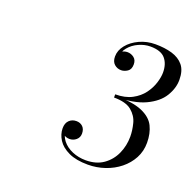

<svg xmlns="http://www.w3.org/2000/svg" viewBox="-90 -1006 662 650"><g transform="rotate(20 241.0 -681.0)"><path d="M288.5 -451Q246 -451 219 -463.8Q192 -476.5 179.2 -496.5Q166.5 -516.5 166.5 -538Q166.5 -556.5 176.8 -566.5Q187 -576.5 202.5 -576.5Q216.5 -576.5 225.5 -567.8Q234.5 -559 234.5 -543Q234.5 -529 224.2 -520.2Q214 -511.5 200.5 -511.5Q188 -511.5 177.5 -519.2Q167 -527 167 -538H178.5Q178.5 -515.5 192 -498.5Q205.5 -481.5 228 -472Q250.5 -462.5 276.5 -462.5Q314.5 -462.5 340 -480.5Q365.5 -498.5 378.5 -527.5Q391.5 -556.5 391.5 -589Q391.5 -611.5 385.2 -636Q379 -660.5 358.2 -677.8Q337.5 -695 294.5 -695V-702.5Q359.5 -702.5 393.2 -688Q427 -673.5 439.5 -648Q452 -622.5 452 -589Q452 -558.5 438.5 -533.2Q425 -508 402 -489.5Q379 -471 349.5 -461Q320 -451 288.5 -451ZM294.5 -699V-706.5Q330 -706.5 354.5 -719.5Q379 -732.5 393.8 -752.5Q408.5 -772.5 415 -793.8Q421.5 -815 421.5 -831Q421.5 -862 405.5 -880.8Q389.5 -899.5 351.5 -899.5Q331 -899.5 310.2 -890.2Q289.5 -881 275.8 -864.5Q262 -848 262 -827H251Q251 -840.5 262.2 -847.8Q273.5 -855 285 -855Q298 -855 308.5 -847Q319 -839 319 -823Q319 -805 307.8 -797.5Q296.5 -790 285 -790Q271 -790 260.5 -799.2Q250 -808.5 250 -827Q250 -849 265.8 -868.5Q281.5 -888 307.8 -900.2Q334 -912.5 365 -912.5Q398.5 -912.5 425 -904.8Q451.5 -897 466.8 -878.5Q482 -860 482 -826.5Q482 -796.5 464 -767Q446 -737.5 405 -718.2Q364 -699 294.5 -699Z"/></g></svg>

Font: Bodoni Moda
Style: Italic
Weight: 400
Italic angle: -13°
Designer: Owen Earl
Foundry: indestructible type
Version: Version 2.005